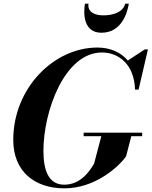

<svg xmlns="http://www.w3.org/2000/svg" viewBox="-20 -1020 829 1050"><path d="M464 -1000H444.5C434.5 -939 439.5 -841 534.5 -841C639.5 -841 674.5 -939 684.5 -1000H665C652 -951 595 -936 544.5 -936C494 -936 457.5 -957 464 -1000ZM437.5 -294.5V-275H534L494.5 -125C470 -83 420.5 -10 331.5 -10C242.5 -10 217.5 -93.5 217.5 -195.5C217.5 -412.5 333.5 -733 537.5 -733C630 -733 714.5 -667 718.5 -530H738L789 -750H772L679 -689C640.5 -734.5 582 -760 512.5 -760C274.5 -760 52.5 -538 52.5 -255C52.5 -82 169.5 10 332.5 10C495.5 10 624.5 -102 669.5 -165L698 -275H757.5V-294.5Z"/></svg>

Font: Bodoni* 11pt
Style: Bold Italic
Weight: 700
Italic angle: -13°
Version: Version 2.3